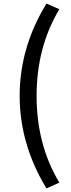

<svg xmlns="http://www.w3.org/2000/svg" viewBox="-20 -844 394 1063"><path d="M308.6 167 237.3 199.2Q88.9 -44.9 88.9 -313.5Q88.9 -582 237.3 -824.2L308.6 -793Q182.6 -583 182.6 -313.5Q182.6 -42 308.6 167Z"/></svg>

Font: Gen Shin Gothic Medium
Style: Regular
Weight: 500
Designer: [Source Han Sans]
Ryoko NISHIZUKA  (kana & ideographs); Paul D. Hunt (Latin, Greek & Cyrillic); Wenlong ZHANG  (bopomofo
Version: Version 1.002.20150607